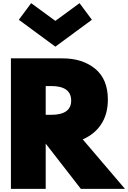

<svg xmlns="http://www.w3.org/2000/svg" viewBox="-20 -1194 810 1214"><path d="M49 -825H375Q502 -825 582 -759Q662 -693 662 -565Q662 -472 619.5 -408Q577 -344 503 -313L770 0H491L269 -286V0H49ZM269 -650V-468H303Q430 -468 430 -558Q430 -650 303 -650ZM330 -899 99 -1069 177 -1174 330 -1062 483 -1174 561 -1069Z"/></svg>

Font: Spartan MB
Style: Regular
Weight: 900
Designer: Matt Bailey
Foundry: Matt Bailey
Version: Version 001.001